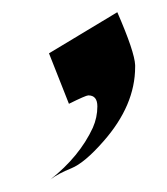

<svg xmlns="http://www.w3.org/2000/svg" viewBox="-20 -153 270 310"><path d="M169.4 -133.3Q197.3 -69.3 198.2 -47.9V-44.9Q198.2 17.1 147 75.2Q116.7 109.9 95.2 118.7Q73.7 127.4 61.5 136.7Q108.4 99.6 129.9 53.2Q137.2 36.6 137.2 18.8Q137.2 1 122.6 1Q118.7 1 91.3 14.6L59.1 -66.9Z"/></svg>

Font: Fondamento
Style: Italic
Weight: 400
Italic angle: -12°
Version: Version 1.000